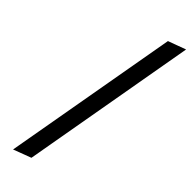

<svg xmlns="http://www.w3.org/2000/svg" viewBox="-312 -719 920 920"><g transform="rotate(45 148.0 -259.5)"><path d="M48.5 203 206 -689 296 -722 139 169Z"/></g></svg>

Font: Overpass
Style: Italic
Weight: 400
Italic angle: -10°
Designer: Delve Withrington, Dave Bailey, Thomas Jockin
Foundry: Delve Fonts LLC
Version: Version 4.000